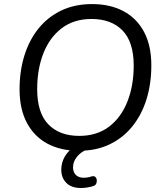

<svg xmlns="http://www.w3.org/2000/svg" viewBox="-20 -734 807 946"><path d="M368.3 8.9Q279.6 8.9 214.1 -26Q148.6 -60.9 112.5 -128.8Q76.4 -196.8 76.4 -293.7Q76.4 -383.2 100 -459.7Q123.7 -536.2 169.5 -593.3Q215.4 -650.3 281.8 -682.1Q348.2 -713.9 433.7 -713.9Q522.9 -713.9 588.4 -679Q653.9 -644.1 689.8 -576.7Q725.6 -509.2 725.6 -411.8Q725.6 -321.8 702 -245.3Q678.3 -168.8 632.4 -111.7Q586.6 -54.7 520.4 -22.9Q454.3 8.9 368.3 8.9ZM370.3 -64.5Q457.5 -64.5 517.2 -109.8Q576.8 -155.1 607.8 -233.7Q638.8 -312.2 638.8 -410.8Q638.8 -527.2 583.6 -583.9Q528.5 -640.5 430.7 -640.5Q344.5 -640.5 284.8 -595.4Q225.1 -550.3 194.2 -472.3Q163.2 -394.2 163.2 -294.6Q163.2 -177.8 218.3 -121.1Q273.5 -64.5 370.3 -64.5ZM379.5 192.3Q331.3 192.3 306.6 166.9Q282 141.5 282 103Q282 57.1 310.5 21.2Q339 -14.8 388.2 -36.2L413.7 0Q377.9 14.6 358.9 38.8Q339.8 63 339.8 90.5Q339.8 113.7 353.5 127.7Q367.3 141.8 392.9 141.8Q401.4 141.8 410.2 140.5Q419 139.3 429.6 135.7Q441.9 131.8 448.5 136.9Q455.1 142.1 456.6 151.7Q458.1 161.2 454.5 169.9Q450.9 178.5 442 181.9Q428.1 186.9 410.9 189.6Q393.7 192.3 379.5 192.3Z"/></svg>

Font: Nunito Variable Extra Light
Style: Italic
Weight: 200
Italic angle: -9°
Designer: Vernon Adams
Foundry: Vernon Adams
Version: Version 3.602